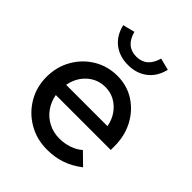

<svg xmlns="http://www.w3.org/2000/svg" viewBox="-209 -861 991 991"><g transform="rotate(45 286.5 -365.5)"><path d="M302.7 9.3Q228.1 9.3 167.5 -25.8Q106.9 -60.9 71.4 -120.8Q35.9 -180.7 35.9 -254.8Q35.9 -328.3 69.9 -387.8Q103.9 -447.4 162 -482.5Q220.1 -517.5 291.4 -517.5Q361.7 -517.5 417.1 -482.2Q472.5 -446.8 504.9 -386.4Q537.3 -325.9 537.3 -250.4V-222.4H136.3Q143.7 -180.5 167.2 -147.4Q190.6 -114.3 227.2 -95.3Q263.8 -76.3 307.2 -76.3Q344.4 -76.3 378.5 -87.9Q412.5 -99.4 435.8 -120.6L499.7 -58Q455.4 -23.8 407.8 -7.2Q360.2 9.3 302.7 9.3ZM136.8 -297.3H438.2Q431.6 -336.7 410.2 -367.2Q388.8 -397.7 357.6 -415.3Q326.4 -432.8 289.1 -432.8Q231.5 -432.8 189.8 -395.3Q148.1 -357.8 136.8 -297.3ZM290.1 -595.2Q226.9 -595.2 184.2 -628.9Q141.5 -662.6 127.3 -723.2L192.5 -739.8Q214.7 -656 290.1 -656Q364.4 -656 387.7 -739.8L453 -723.2Q438.8 -662.6 395.7 -628.9Q352.7 -595.2 290.1 -595.2Z"/></g></svg>

Font: Red Hat Display VF
Style: Regular
Weight: 300
Designer: Pentagram, MCKL
Foundry: Pentagram, MCKL
Version: Version 1.023